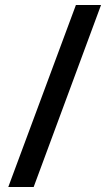

<svg xmlns="http://www.w3.org/2000/svg" viewBox="-20 -739 432 764"><path d="M382 -719 114 5H13L282 -719Z"/></svg>

Font: Noto Sans ExtraCondensed SemiBold
Style: Regular
Weight: 600
Width: 2
Designer: Monotype Design Team
Foundry: Monotype Imaging Inc.
Version: Version 2.013; ttfautohint (v1.8.4.7-5d5b)